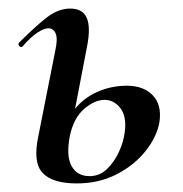

<svg xmlns="http://www.w3.org/2000/svg" viewBox="-20 -415 428 448"><path d="M159 13Q102 13 79 -12Q56 -37 70 -100L109 -297Q115 -324 110 -336.5Q105 -349 93 -349Q83 -349 67.5 -339Q52 -329 33 -307Q29 -303 25 -307.5Q21 -312 25 -316Q63 -354 89.5 -374.5Q116 -395 144 -395Q173 -395 182.5 -373Q192 -351 183 -306L143 -98Q134 -51 147 -27.5Q160 -4 189 -4Q212 -4 229 -20Q246 -36 257 -59.5Q268 -83 271 -106Q276 -143 261 -162.5Q246 -182 224 -182Q201 -182 176.5 -161Q152 -140 143 -98L128 -99Q134 -135 155 -161Q176 -187 208 -201Q240 -215 276 -215Q315 -215 336.5 -192.5Q358 -170 352 -130Q346 -96 320 -63Q294 -30 252.5 -8.5Q211 13 159 13Z"/></svg>

Font: Cormorant SemiBold
Style: Italic
Weight: 600
Italic angle: -10°
Designer: Christian Thalmann (Catharsis Fonts)
Foundry: Catharsis Fonts
Version: Version 4.000